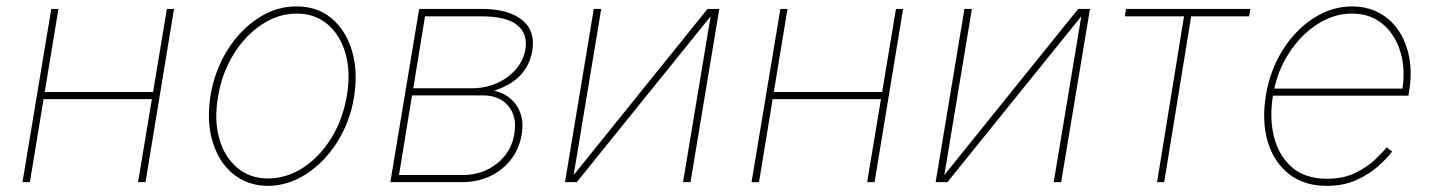

<svg xmlns="http://www.w3.org/2000/svg" viewBox="-20 -574 4517 605"><path d="M472.7 -284.2 469.7 -261.7H109.4L113.3 -284.2ZM164.1 -545.9 74.2 0H50.8L141.6 -545.9ZM528.3 -545.9 438.5 0H415L505.9 -545.9Z M824.2 11.7Q759.8 11.2 714.4 -26.1Q668.9 -63.5 649.7 -128.2Q630.4 -192.9 643.6 -274.4Q657.2 -354 697.3 -417.2Q737.3 -480.5 794.2 -517.3Q851.1 -554.2 914.1 -553.7Q979.5 -554.2 1024.7 -516.4Q1069.8 -478.5 1089.1 -414.1Q1108.4 -349.6 1095.7 -268.6Q1082.5 -189 1042.2 -125.7Q1002 -62.5 945.1 -25.6Q888.2 11.2 824.2 11.7ZM824.2 -11.7Q883.3 -11.7 935.5 -45.9Q987.8 -80.1 1024.4 -139.6Q1061 -199.2 1073.2 -274.4Q1085.4 -347.7 1068.6 -405.8Q1051.8 -463.9 1012 -497.6Q972.2 -531.2 915 -531.2Q856.9 -531.2 804.7 -496.6Q752.4 -461.9 715.8 -402.6Q679.2 -343.3 667 -268.6Q654.3 -195.3 670.9 -137.2Q687.5 -79.1 727.5 -45.4Q767.6 -11.7 824.2 -11.7Z M1210 0 1300.8 -545.9H1500Q1583 -545.4 1625.5 -510.7Q1668 -476.1 1657.2 -414.1Q1649.4 -368.2 1619.9 -336.9Q1590.3 -305.7 1537.1 -288.1Q1569.3 -280.8 1590.8 -261.2Q1612.3 -241.7 1621.1 -213.4Q1629.9 -185.1 1624 -150.4Q1612.3 -82.5 1560.5 -41.3Q1508.8 0 1434.6 0ZM1237.3 -22.5H1439.5Q1501 -22.9 1546.4 -59.1Q1591.8 -95.2 1600.6 -152.3Q1609.9 -206.1 1582 -239.7Q1554.2 -273.4 1502 -273.4H1278.3ZM1282.2 -295.9H1469.7Q1511.2 -296.4 1546.9 -312.5Q1582.5 -328.6 1606.4 -356.7Q1630.4 -384.8 1635.7 -419.9Q1643.1 -469.7 1607.9 -496.3Q1572.8 -522.9 1496.1 -522.5H1319.3Z M1787.6 -22.5 2209.5 -545.9H2246.6L2155.8 0H2132.3L2219.2 -522.5L1797.4 0H1760.3L1851.1 -545.9H1874.5Z M2770 -284.2 2767.1 -261.7H2406.7L2410.6 -284.2ZM2461.4 -545.9 2371.6 0H2348.1L2439 -545.9ZM2825.7 -545.9 2735.8 0H2712.4L2803.2 -545.9Z M2955.6 -22.5 3377.4 -545.9H3414.6L3323.7 0H3300.3L3387.2 -522.5L2965.3 0H2928.2L3019 -545.9H3042.5Z M3524.4 -522.5 3528.3 -545.9H3919.9L3916 -522.5H3733.4L3648.4 0H3626L3710.9 -522.5Z M4160.6 11.7Q4088.9 11.7 4041.3 -25.9Q3993.7 -63.5 3974.6 -127.9Q3955.6 -192.4 3968.8 -272.9Q3981.9 -353 4022 -416.5Q4062 -480 4119.1 -516.8Q4176.3 -553.7 4240.2 -553.7Q4288.6 -553.7 4325.9 -533.4Q4363.3 -513.2 4387.7 -476.6Q4412.1 -439.9 4420.9 -390.9Q4429.7 -341.8 4419.9 -284.2L4418 -272.5H3980.5L3983.9 -294.9H4409.7L4397.9 -286.1Q4409.7 -354.5 4392.8 -410.2Q4376 -465.8 4336.7 -498.5Q4297.4 -531.2 4239.7 -531.2Q4183.1 -531.2 4130.9 -497.6Q4078.6 -463.9 4041.3 -406.2Q4003.9 -348.6 3991.7 -276.4L3991.2 -273.4Q3979.5 -201.7 3994.6 -142.1Q4009.8 -82.5 4051.5 -46.6Q4093.3 -10.7 4161.1 -10.7Q4212.4 -10.7 4249.8 -28.8Q4287.1 -46.9 4312 -70.3Q4336.9 -93.8 4349.6 -109.9L4366.7 -96.2Q4351.1 -75.7 4322.8 -50.3Q4294.4 -24.9 4253.9 -6.6Q4213.4 11.7 4160.6 11.7Z"/></svg>

Font: Inter Tight Thin
Style: Italic
Weight: 250
Italic angle: -9.39999°
Designer: Rasmus Andersson
Foundry: rsms
Version: Version 3.004